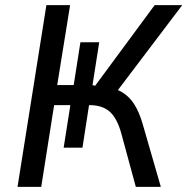

<svg xmlns="http://www.w3.org/2000/svg" viewBox="-20 -725 727 745"><path d="M48 0 160 -705H252L202 -395H266L292 -561H365L339 -395L349 -392L580 -705H687L425 -359L395 -387Q430 -382 456.5 -365.5Q483 -349 501.5 -319.5Q520 -290 533 -246L604 0H507L451 -206Q435 -265 406.5 -291Q378 -317 328 -317H305L327 -327L300 -152H227L253 -317H190L140 0Z"/></svg>

Font: Nunito Sans 10pt SemiCondensed Medium
Style: Italic
Weight: 500
Width: 4
Italic angle: -9°
Designer: Vernon Adams
Foundry: Vernon Adams
Version: Version 3.101;gftools[0.9.27]